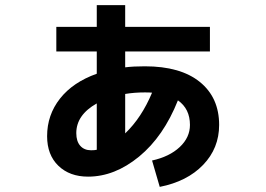

<svg xmlns="http://www.w3.org/2000/svg" viewBox="-20 -658 1040 750"><path d="M574 -31Q642 -46 682 -83.5Q722 -121 722 -170Q722 -233 675 -266Q619 -125 523.5 -46.5Q428 32 324 32Q252 32 208 -10.5Q164 -53 164 -126Q164 -209 214.5 -273Q265 -337 358 -370V-457H200V-553H358V-638H469V-553H800V-457H469V-395Q501 -399 546 -399Q685 -399 760.5 -338Q836 -277 836 -170Q836 -79 773.5 -14Q711 51 604 72ZM574 -296Q565 -297 546 -297Q505 -297 469 -291V-137Q533 -198 574 -296ZM358 -254Q278 -209 278 -138Q278 -106 293.5 -88.5Q309 -71 336 -71Q350 -71 358 -73Z"/></svg>

Font: M PLUS 1p
Style: Bold
Weight: 700
Version: Version 1.062